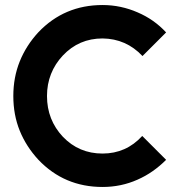

<svg xmlns="http://www.w3.org/2000/svg" viewBox="-20 -732 704 764"><path d="M388 -712Q236 -712 133 -604Q84 -551 58.5 -487.5Q33 -424 33 -350Q33 -275 58.5 -212Q84 -149 133 -96Q236 12 388 12Q462 12 527 -17Q559 -31 587.5 -51Q616 -71 641 -96L546 -191Q482 -121 388 -121Q294 -121 230 -188Q199 -221 183 -261.5Q167 -302 167 -350Q167 -397 183 -437.5Q199 -478 230 -511Q294 -579 388 -579Q482 -578 547 -509L641 -603Q617 -629 588.5 -649Q560 -669 527 -683Q495 -697 460 -704.5Q425 -712 388 -712Z"/></svg>

Font: Unageo
Style: Bold
Weight: 700
Designer: Richard Sepsi
Foundry: Richard Sepsi
Version: Version 2.000